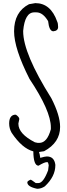

<svg xmlns="http://www.w3.org/2000/svg" viewBox="-20 -929 427 1218"><path d="M235.4 72.3Q265.6 63.5 277.3 63.5Q324.2 63.5 331.1 116.2V119.1Q331.1 190.4 264.6 252.9Q241.2 268.6 215.8 268.6Q153.3 255.9 153.3 227.5Q153.3 219.7 173.8 210.9Q178.7 210.9 207 232.4H223.6Q254.9 232.4 285.2 151.4L289.1 119.1Q286.1 99.6 280.3 99.6H277.3Q261.7 99.6 224.6 122.1Q192.4 122.1 191.4 31.2Q120.1 12.7 53.7 -86.9Q38.1 -114.3 38.1 -145.5Q38.1 -195.3 72.3 -201.2H81.1Q102.5 -186.5 102.5 -173.8L96.7 -145.5V-143.6Q96.7 -80.1 201.2 -26.4L219.7 -22.5H228.5Q279.3 -22.5 302.7 -109.4V-121.1Q302.7 -225.6 167 -428.7Q69.3 -621.1 69.3 -730.5Q69.3 -853.5 164.1 -902.3L204.1 -909.2Q301.8 -909.2 342.8 -792Q348.6 -780.3 348.6 -757.8Q348.6 -733.4 318.4 -730.5Q292 -730.5 285.2 -794.9Q252 -850.6 210.9 -850.6H197.3Q137.7 -850.6 127 -733.4V-730.5Q127 -589.8 305.7 -305.7Q361.3 -197.3 361.3 -124Q361.3 -24.4 259.8 30.3L227.5 35.2Q232.4 48.8 235.4 72.3Z"/></svg>

Font: Sue Ellen Francisco 
Style: Regular
Weight: 400
Designer: Kimberly Geswein
Foundry: Kimberly Geswein
Version: Version 1.002 2007